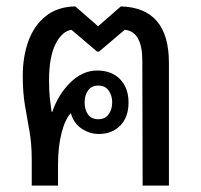

<svg xmlns="http://www.w3.org/2000/svg" viewBox="-20 -579 626 599"><path d="M79 0V-81Q79 -130 72 -169.5Q65 -209 58 -249.5Q51 -290 51 -342Q51 -402 68.5 -450.5Q86 -499 122.5 -528.5Q159 -558 215 -559L286 -497L357 -559Q507 -555 507 -383V0H425L424 -391Q424 -433 411 -458Q398 -483 369 -486L289 -418H283L203 -486Q174 -482 153.5 -442Q133 -402 133 -328Q133 -295 135.5 -272.5Q138 -250 141 -230H143Q162 -285 200 -322Q238 -359 283 -359Q328 -359 354.5 -332Q381 -305 381 -259Q381 -214 355.5 -187.5Q330 -161 288 -161Q260 -161 235 -177.5Q210 -194 201 -226Q183 -207 172 -164Q161 -121 161 -66V0ZM287 -207Q308 -207 319 -222.5Q330 -238 330 -260Q330 -281 319 -296.5Q308 -312 287 -312Q265 -312 254.5 -296.5Q244 -281 244 -260Q244 -237 254.5 -222Q265 -207 287 -207Z"/></svg>

Font: Noto Sans Thai Looped SemiCond
Style: Regular
Weight: 400
Width: 4
Designer: Sasikarn Vongin, Ben Mitchell
Foundry: The Fontpad Ltd
Version: Version 1.001